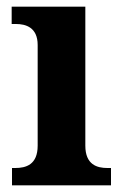

<svg xmlns="http://www.w3.org/2000/svg" viewBox="-20 -556 369 576"><path d="M16 0H313V-52H302C271 -52 236 -62 236 -119V-536H15V-484H28C57 -484 93 -474 93 -421V-119C93 -62 58 -52 26 -52H16Z"/></svg>

Font: Noto Serif Bengali SemiCondensed
Style: Bold
Weight: 700
Width: 4
Designer: Juan Bruce, Universal Thirst, Indian Type Foundry and the Monotype Design Team.
Foundry: Monotype Imaging Inc.
Version: Version 2.003